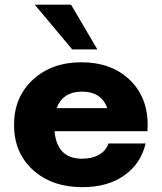

<svg xmlns="http://www.w3.org/2000/svg" viewBox="-20 -771 676 801"><path d="M386.2 -564.9H281.2L125 -751.5H276.4ZM596.2 -251.5 595.2 -223.6H207.5Q217.8 -108.9 322.3 -108.9Q364.3 -108.9 393.3 -125.5Q422.4 -142.1 432.6 -172.4H587.4Q568.4 -88.9 499 -39.6Q429.7 9.8 323.7 9.8Q196.8 9.8 117.7 -61.8Q38.6 -133.3 38.6 -250Q38.6 -366.2 117.4 -438.7Q196.3 -511.2 319.8 -511.2Q442.9 -511.2 519 -439.9Q595.2 -368.7 596.2 -251.5ZM216.3 -319.8H427.7Q402.3 -388.7 322.3 -388.7Q242.2 -388.7 216.3 -319.8Z"/></svg>

Font: Now Alt
Style: Bold
Weight: 700
Designer: Alfredo Marco Pradil
Foundry: Alfredo Marco Pradil
Version: Version 1.002;PS 001.002;hotconv 1.0.88;makeotf.lib2.5.64775